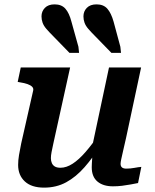

<svg xmlns="http://www.w3.org/2000/svg" viewBox="-20 -848 708 879"><path d="M224 -190Q219 -167 216 -151.5Q213 -136 213 -124Q213 -111 217.5 -101Q222 -91 231.5 -85.5Q241 -80 257 -80Q284 -80 312.5 -98.5Q341 -117 371 -151.5Q401 -186 434 -234L443 -186Q406 -127 367 -82.5Q328 -38 283 -13.5Q238 11 182 11Q124 11 93.5 -17.5Q63 -46 63 -93Q63 -114 67 -138Q71 -162 77 -191L132 -434Q134 -444 127 -451Q120 -458 106 -463Q92 -468 72 -471L61 -473L75 -539H301ZM557 -216Q549 -181 543.5 -157Q538 -133 535 -119Q532 -105 532 -98Q532 -87 538.5 -81.5Q545 -76 558 -76Q577 -76 595.5 -79.5Q614 -83 627 -84L612 -10Q597 -7 578 -3.5Q559 0 539 2.5Q519 5 497 5Q452 5 426 -17Q400 -39 400 -82Q400 -88 400.5 -98.5Q401 -109 402 -122.5Q403 -136 405 -152L395 -144L479 -539H626ZM500 -749 531 -634 534 -606H490L417 -681Q397 -701 384.5 -715.5Q372 -730 367 -744Q362 -758 362 -773Q362 -796 377.5 -812Q393 -828 422 -828Q454 -828 471.5 -808Q489 -788 500 -749ZM307 -749 339 -634 342 -606H298L225 -681Q205 -701 192.5 -715.5Q180 -730 175 -744Q170 -758 170 -773Q170 -796 185.5 -812Q201 -828 230 -828Q262 -828 279.5 -808Q297 -788 307 -749Z"/></svg>

Font: Roboto Serif SemiBold
Style: Italic
Weight: 600
Italic angle: -10°
Version: Version 1.007